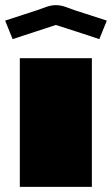

<svg xmlns="http://www.w3.org/2000/svg" viewBox="-47 -726 435 746"><path d="M30 -500H310V0H30ZM2 -574 -27 -646 96 -686Q113 -692 132.5 -699Q152 -706 170 -706Q189 -706 208 -699Q227 -692 244 -686L368 -646L339 -574Q296 -588 254 -602Q212 -616 170 -629Z"/></svg>

Font: Gajraj One
Style: Regular
Weight: 400
Designer: Saurabh Sharma
Foundry: Saurabh Sharma
Version: Version 1.000